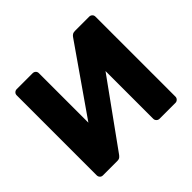

<svg xmlns="http://www.w3.org/2000/svg" viewBox="-162 -901 1102 1102"><g transform="rotate(-45 389.5 -350.0)"><path d="M95 0Q84 0 77 -7.5Q70 -15 70 -26V-675Q70 -686 77.5 -693Q85 -700 95 -700H224Q235 -700 242.5 -693Q250 -686 250 -675V-273L534 -681Q539 -689 547 -694.5Q555 -700 568 -700H684Q694 -700 701.5 -693Q709 -686 709 -675V-25Q709 -15 701.5 -7.5Q694 0 684 0H555Q544 0 536.5 -7.5Q529 -15 529 -25V-413L245 -19Q241 -13 233.5 -6.5Q226 0 211 0Z"/></g></svg>

Font: DVN-Rubik
Style: Bold
Weight: 700
Designer: Hubert and Fischer
Foundry: Hubert & Fischer
Version: Version 2.102